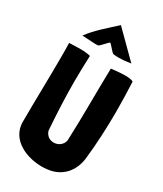

<svg xmlns="http://www.w3.org/2000/svg" viewBox="-228 -1004 941 1106"><g transform="rotate(30 242.0 -451.0)"><path d="M179 -751C189 -754 221 -795 231 -800C244 -792 272 -751 282 -751C295 -749 307 -749 319 -749C364 -749 395 -758 397 -756L234 -918C175 -863 117 -816 72 -755C132 -752 149 -750 161 -750C167 -750 171 -750 179 -751ZM279 14C375 5 432 -63 443 -151C455 -259 460 -367 460 -476C460 -540 458 -605 455 -669V-670C443 -677 423 -679 401 -679C368 -679 330 -674 309 -672C305 -517 307 -348 300 -188C293 -156 265 -138 236 -138C211 -138 186 -152 177 -183C169 -291 164 -398 164 -504C164 -561 166 -618 168 -674V-675C149 -680 125 -682 101 -682C75 -682 48 -680 27 -680H26L27 -679C28 -648 28 -617 28 -585C28 -440 23 -292 23 -147C28 -35 142 16 248 16C258 16 269 15 279 14Z"/></g></svg>

Font: HEYCLAY
Style: Regular
Weight: 400
Designer: Marcelo Magalhaes
Foundry: Marcelo Magalhães
Version: Version 1.300;hotconv 1.0.109;makeotfexe 2.5.65596